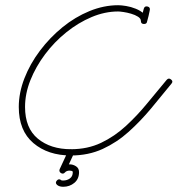

<svg xmlns="http://www.w3.org/2000/svg" viewBox="-20 -584 681 736"><path d="M546 -559Q557 -556 554 -544Q552 -534 549.5 -523Q547 -512 544 -502Q541 -490 530 -493Q518 -496 521 -507Q523 -518 525.5 -528.5Q528 -539 531 -550Q534 -562 546 -559ZM544 -504Q544 -492 532 -492Q520 -492 520 -504Q520 -513 509 -520Q498 -527 482.5 -531.5Q467 -536 453 -538Q439 -540 433 -540Q382 -540 331 -518.5Q280 -497 234 -460Q188 -423 152.5 -375.5Q117 -328 96.5 -276.5Q76 -225 76 -174Q76 -93 125 -52.5Q174 -12 252 -12Q316 -12 367.5 -36.5Q419 -61 462.5 -101Q506 -141 544 -187.5Q582 -234 619 -278Q619 -278 619 -278Q619 -278 619 -278Q627 -287 636 -279Q645 -272 637 -263Q599 -216 559 -168Q519 -120 473.5 -79Q428 -38 373.5 -13Q319 12 252 12Q164 12 108 -35.5Q52 -83 52 -174Q52 -228 73.5 -283.5Q95 -339 133 -389.5Q171 -440 219.5 -479.5Q268 -519 323 -541.5Q378 -564 433 -564Q445 -564 463.5 -561Q482 -558 500.5 -550.5Q519 -543 531.5 -531.5Q544 -520 544 -504Q544 -504 544 -504Q544 -504 544 -504ZM257 -11Q268 -6 263 5Q255 22 247 39.5Q239 57 231 74Q229 79 224 79Q219 79 215 76Q211 74 209 69.5Q207 65 211 61Q224 46 247 46Q260 46 271.5 53.5Q283 61 283 76Q283 102 265 117Q247 132 222 132Q216 132 210 130.5Q204 129 199 125Q199 125 199 125Q199 125 199 125Q190 117 198 108Q206 99 215 107Q216 108 222 108Q237 108 248 100Q259 92 259 76Q259 72 254 71Q249 70 247 70Q235 70 229 77Q222 85 213 79Q205 73 209 64Q217 47 225 29.5Q233 12 241 -5Q246 -16 257 -11Z"/></svg>

Font: FRB American Cursive Light
Style: Italic
Weight: 300
Italic angle: -25°
Version: Version 2.0;Modular Font Editor K font №1